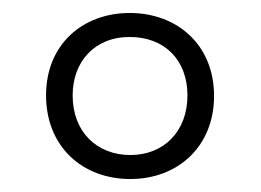

<svg xmlns="http://www.w3.org/2000/svg" viewBox="-20 -743 402 296"><path d="M181 -467C254 -467 310 -517 310 -595C310 -675 252 -723 180 -723C108 -723 51 -675 51 -596C51 -517 107 -467 181 -467ZM181 -504C130 -504 92 -539 92 -596C92 -647 125 -686 180 -686C234 -686 269 -650 269 -596C269 -541 233 -504 181 -504Z"/></svg>

Font: Noto Sans Lao Looped ExtraCondensed Light
Style: Regular
Weight: 300
Width: 2
Designer: Mark Frömberg, Ben Mitchell
Foundry: The Fontpad Ltd
Version: Version 1.002